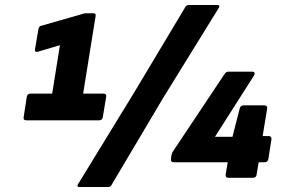

<svg xmlns="http://www.w3.org/2000/svg" viewBox="-20 -712 1143 769"><path d="M86 -230Q72 -230 75 -244L87 -323Q89 -337 102 -337H189L220 -531L132 -505Q119 -501 120 -514L134 -595Q135 -601 137.5 -604.5Q140 -608 146 -609L310 -656Q314 -658 318.5 -658.5Q323 -659 328 -659H354Q365 -659 363 -648L313 -337H394Q408 -337 405 -323L392 -244Q390 -230 377 -230ZM297 37Q286 37 293 25L517 -341L723 -685Q728 -692 736 -692H851Q856 -692 858 -688.5Q860 -685 856 -680L633 -319L426 30Q422 37 413 37ZM895 0Q882 0 884 -14L892 -62H677Q663 -62 665 -76L666 -87Q668 -94 669 -98Q670 -102 673 -106L879 -415Q885 -425 895 -425H990Q998 -425 999.5 -420Q1001 -415 997 -409L841 -164H911L940 -277Q943 -290 956 -290H1039Q1052 -290 1050 -277L1032 -167H1056Q1069 -167 1067 -153L1055 -76Q1052 -62 1040 -62H1016L1008 -14Q1007 0 993 0Z"/></svg>

Font: Sofia Sans Semi Condensed Black
Style: Italic
Weight: 900
Italic angle: -9°
Version: Version 4.100